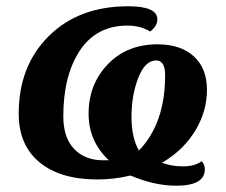

<svg xmlns="http://www.w3.org/2000/svg" viewBox="-20 -566 724 616"><path d="M500 -43.9Q530.3 -32.2 566.9 -32.2Q605 -32.2 627 -48.8Q637.2 -38.1 637.2 -22.9Q637.2 29.8 545.9 29.8Q475.1 29.8 398.9 -2.9Q345.2 9.8 293 9.8Q173.3 9.8 106.7 -45.4Q40 -100.6 40 -201.2Q40 -354.5 136.5 -450.2Q232.9 -545.9 391.1 -545.9Q484.9 -545.9 484.9 -503.9Q484.9 -482.9 461.9 -464.8Q430.7 -483.9 389.2 -483.9Q289.1 -483.9 236.1 -403.6Q183.1 -323.2 183.1 -192.9Q183.1 -125 217.5 -88.4Q252 -51.8 311 -51.8H329.1Q264.2 -112.8 264.2 -201.2Q264.2 -295.4 325.7 -359.6Q387.2 -423.8 485.8 -423.8Q559.6 -423.8 601.8 -385.3Q644 -346.7 644 -277.8Q644 -209 606.4 -146.7Q568.8 -84.5 500 -43.9ZM425.8 -83Q509.8 -170.4 509.8 -324.2Q509.8 -372.1 481 -372.1Q445.3 -372.1 423.6 -316.2Q401.9 -260.3 401.9 -191.9Q401.9 -123.5 425.8 -83Z"/></svg>

Font: Droid Serif
Style: Bold Italic
Weight: 700
Italic angle: -12°
Designer: Monotype Design team
Foundry: Monotype Imaging Inc.
Version: Version 1.03